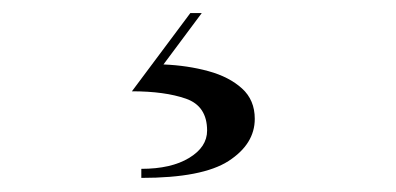

<svg xmlns="http://www.w3.org/2000/svg" viewBox="-20 -22 590 286"><path d="M288.5 172.5Q288.5 136 257 125Q225.5 114 176.5 114L263.5 -2.5H280.5L223.5 74Q259.5 75.5 290.5 84Q321.5 92.5 340.5 109.8Q359.5 127 359.5 155Q359.5 192.5 320.5 217.8Q281.5 243 190.5 243V229.5Q235 229.5 261.8 213.2Q288.5 197 288.5 172.5Z"/></svg>

Font: Bodoni Moda 16pt
Style: Regular
Weight: 400
Version: Version 2.3